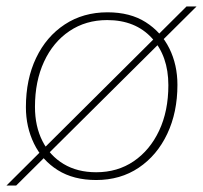

<svg xmlns="http://www.w3.org/2000/svg" viewBox="-30 -547 627 593"><path d="M267 9Q197 9 148.5 -21.5Q100 -52 75 -103.5Q50 -155 50 -216Q50 -302 81.5 -368Q113 -434 170 -471.5Q227 -509 302 -509Q372 -509 420 -478.5Q468 -448 493 -397.5Q518 -347 518 -285Q518 -200 486.5 -133.5Q455 -67 398.5 -29Q342 9 267 9ZM267 -15Q333 -15 383 -49Q433 -83 461.5 -143.5Q490 -204 490 -284Q490 -374 439 -429.5Q388 -485 301 -485Q235 -485 184.5 -451Q134 -417 106 -356.5Q78 -296 78 -217Q78 -157 101 -111.5Q124 -66 166.5 -40.5Q209 -15 267 -15ZM-10 26 546 -527H577L20 26Z"/></svg>

Font: Work Sans ExtraLight
Style: Italic
Weight: 200
Italic angle: -13°
Designer: Wei Huang
Foundry: Wei Huang
Version: Version 2.012; ttfautohint (v1.8.3)